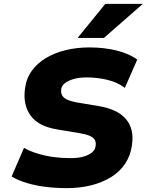

<svg xmlns="http://www.w3.org/2000/svg" viewBox="-20 -961 758 992"><path d="M325 11Q269 11 216 4.5Q163 -2 118.5 -15.5Q74 -29 40 -49L104 -197Q136 -179 176 -167Q216 -155 258.5 -149.5Q301 -144 343 -144Q384 -144 412 -152Q440 -160 456 -174Q472 -188 474 -207Q477 -227 469 -239.5Q461 -252 441.5 -260Q422 -268 391 -273L277 -292Q178 -308 138 -364Q98 -420 109 -502Q115 -554 143.5 -594Q172 -634 217 -661Q262 -688 319.5 -702Q377 -716 442 -716Q517 -716 582.5 -700Q648 -684 689 -653L625 -507Q587 -536 535 -548.5Q483 -561 427 -561Q390 -561 361.5 -553Q333 -545 315.5 -531.5Q298 -518 296 -498Q293 -472 310.5 -456.5Q328 -441 376 -432L489 -413Q587 -397 630.5 -346Q674 -295 662 -213Q655 -158 627 -116Q599 -74 554 -46Q509 -18 451 -3.5Q393 11 325 11ZM381 -765 524 -941H718L517 -765Z"/></svg>

Font: Nunito Sans 7pt Black
Style: Italic
Weight: 900
Italic angle: -9°
Version: Version 3.101;gftools[0.9.27]